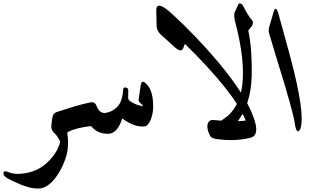

<svg xmlns="http://www.w3.org/2000/svg" viewBox="-69 -760 1845 1112"><path d="M558 15Q539 15 524 11.5Q509 8 497 2Q476 -9 458 -30Q374 -20 326 3Q320 7 321 12Q326 46 325 75Q324 104 319 128Q299 207 252 270Q205 332 152 332Q125 332 98.5 325Q72 318 44 306Q-12 282 -33 268Q-52 255 -49 240Q-46 226 -20 237Q6 248 38 247Q133 244 197 188Q261 132 280 61Q272 44 263.5 31.5Q255 19 245 10Q224 -9 229 -41Q231 -58 233 -70.5Q235 -83 237 -90Q242 -104 259 -111Q310 -128 358.5 -142.5Q407 -157 454 -167Q482 -173 492 -142Q497 -129 506 -119Q515 -108 540 -104Q562 -100 573 -71Q584 -44 582 -14Q579 15 558 15Z M746 -266Q751 -302 778 -275Q820 -235 818 -136Q817 -99 803 -65Q787 -29 768 -28Q708 -22 639 -74Q611 15 556 15Q535 15 523 -18Q492 -100 533 -105Q578 -109 609 -140Q640 -170 644 -240Q645 -256 660 -253Q675 -250 674 -234Q672 -192 675 -184Q681 -174 707 -161Q719 -155 732 -151Q745 -147 760 -144Q754 -156 744 -163Q732 -172 734 -185Z M1163 -65Q1301 -53 1354 -62Q1290 -223 1002 -506L992 -481Q981 -453 944 -486L862 -560Q839 -581 838 -611L836 -698Q835 -764 926 -681Q1063 -556 1196 -399Q1287 -290 1340.5 -201Q1394 -112 1411 -43Q1426 25 1385 37Q1339 49 1287 51Q1235 53 1177 44Q1155 39 1148 27Q1123 -22 1137 -50Q1146 -66 1163 -65Z M1296 -43Q1268 -11 1230 -9Q1194 -8 1189 -34Q1187 -45 1225 -70Q1409 -188 1294 -630Q1288 -652 1287.5 -666.5Q1287 -681 1290 -688L1310 -732Q1314 -742 1322 -740Q1333 -738 1339 -726Q1354 -696 1366 -677Q1378 -658 1385 -650Q1405 -631 1388 -607L1369 -583Q1381 -527 1385.5 -462.5Q1390 -398 1389 -326Q1385 -147 1296 -43Z M1516 -692Q1529 -735 1546 -672L1613 -428Q1700 -100 1671 -15Q1664 3 1655 0Q1644 -3 1638 -48Q1632 -86 1607.5 -173.5Q1583 -261 1541 -396L1491 -562Q1484 -583 1490 -603Z"/></svg>

Font: Amiri
Style: Bold Italic
Weight: 700
Italic angle: 10°
Designer: Khaled Hosny
Version: Version 0.113